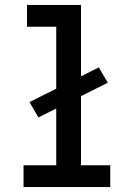

<svg xmlns="http://www.w3.org/2000/svg" viewBox="-20 -755 540 775"><path d="M75 0V-88H207V-317L135 -281L99 -343L207 -397V-647H89V-735H307V-447L379 -483L415 -421L307 -367V-88H425V0Z"/></svg>

Font: Iosevka Term Semibold
Style: Regular
Weight: 600
Monospace: yes
Designer: Belleve Invis
Foundry: Belleve Invis
Version: Version 31.4.0